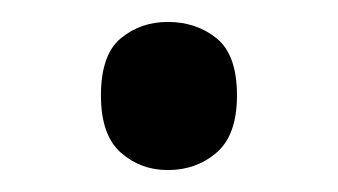

<svg xmlns="http://www.w3.org/2000/svg" viewBox="-20 -440 308 175"><path d="M72 -353Q72 -390 90 -405Q108 -420 133 -420Q159 -420 177.5 -405Q196 -390 196 -353Q196 -317 177.5 -301Q159 -285 133 -285Q108 -285 90 -301Q72 -317 72 -353Z"/></svg>

Font: Noto IKEA Arabic
Style: Regular
Weight: 400
Designer: Monotype Design Team
Foundry: Monotype Imaging Inc.
Version: Version 1.200